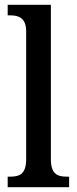

<svg xmlns="http://www.w3.org/2000/svg" viewBox="-20 -780 321 800"><path d="M12 0H268V-44H258C219 -44 192 -55 192 -117V-760H12V-716H23C55 -716 89 -707 89 -650V-117C89 -55 62 -44 23 -44H12Z"/></svg>

Font: Noto Serif Sinhala Condensed Medium
Style: Regular
Weight: 500
Width: 3
Designer: Jelle Bosma - Monotype Design Team
Foundry: Monotype Imaging Inc.
Version: Version 2.007